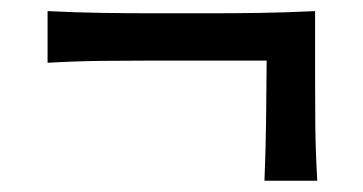

<svg xmlns="http://www.w3.org/2000/svg" viewBox="-20 -488 644 341"><path d="M449.7 -167Q452.1 -226.6 452.6 -277.1Q453.1 -327.6 453.6 -380.4H250Q209 -380.4 161.9 -379.9Q114.7 -379.4 64.5 -376.5V-468.3Q114.7 -465.8 161.9 -465.1Q209 -464.4 250 -464.4H354Q395 -464.4 442.1 -465.1Q489.3 -465.8 539.6 -468.3V-352.5Q539.6 -311.5 540 -264.4Q540.5 -217.3 543.5 -167Z"/></svg>

Font: Pinar DS1 Medium
Style: Regular
Weight: 500
Designer: Amin Abedi
Version: Version 3.000